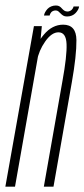

<svg xmlns="http://www.w3.org/2000/svg" viewBox="-49 -696 315 716"><path d="M-29 0H7L100.5 -530.5L107 -598.5H77.5ZM114.5 0H150.5L219 -390Q236.5 -489 236 -546.5Q235.5 -604 186.5 -604Q146 -604 114.8 -567.2Q83.5 -530.5 75.5 -486L89 -469Q95.5 -507 119.5 -541.2Q143.5 -575.5 169 -575.5Q197.5 -575.5 199.2 -531.8Q201 -488 184 -394.5ZM201 -634.5Q211 -634.5 219.2 -638Q227.5 -641.5 233 -647.5Q238.5 -653.5 242 -659.8Q245.5 -666 246 -672H225.5Q224.5 -668 221.5 -663.2Q218.5 -658.5 213.2 -655.8Q208 -653 203 -653Q196 -653 191 -656.2Q186 -659.5 182 -664.2Q178 -669 173 -672.2Q168 -675.5 159.5 -675.5Q150 -675.5 141.8 -672Q133.5 -668.5 128.2 -662.8Q123 -657 119.5 -650.8Q116 -644.5 115 -638H136Q137 -642.5 139.8 -647.2Q142.5 -652 147.5 -654.5Q152.5 -657 158.5 -657Q164.5 -657 168.5 -653.8Q172.5 -650.5 177 -645.8Q181.5 -641 186.8 -637.8Q192 -634.5 201 -634.5Z"/></svg>

Font: Anybody ExtraCondensed ExtraLight
Style: Italic
Weight: 250
Width: 2
Italic angle: -10°
Version: Version 1.113;gftools[0.9.25]